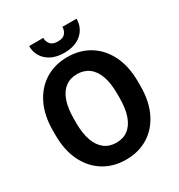

<svg xmlns="http://www.w3.org/2000/svg" viewBox="-208 -1036 1106 1185"><g transform="rotate(-30 345.0 -443.5)"><path d="M647.9 -371.1V-339.4Q647.9 -231 609.6 -152.6Q571.3 -74.2 503.2 -32.2Q435.1 9.8 345.7 9.8Q256.8 9.8 188.2 -32.2Q119.6 -74.2 80.8 -152.6Q42 -231 42 -339.4V-371.1Q42 -479.5 80.6 -557.9Q119.1 -636.2 187.5 -678.5Q255.9 -720.7 344.7 -720.7Q434.1 -720.7 502.4 -678.5Q570.8 -636.2 609.4 -557.9Q647.9 -479.5 647.9 -371.1ZM499.5 -339.4V-372.1Q499.5 -446.3 481.2 -497.1Q462.9 -547.9 428.2 -573.7Q393.6 -599.6 344.7 -599.6Q295.4 -599.6 261 -573.7Q226.6 -547.9 208.5 -497.1Q190.4 -446.3 190.4 -372.1V-339.4Q190.4 -265.6 208.7 -214.6Q227.1 -163.6 261.7 -137.2Q296.4 -110.8 345.7 -110.8Q395 -110.8 429.4 -137.2Q463.9 -163.6 481.7 -214.6Q499.5 -265.6 499.5 -339.4ZM413.1 -897H513.7Q513.7 -833 468.3 -792.5Q422.9 -752 345.2 -752Q267.1 -752 221.4 -792.5Q175.8 -833 175.8 -897H276.4Q276.4 -871.6 292 -852.1Q307.6 -832.5 345.2 -832.5Q382.3 -832.5 397.7 -852.1Q413.1 -871.6 413.1 -897Z"/></g></svg>

Font: RobotoDEMO
Style: Regular
Weight: 400
Designer: Christian Robertson
Foundry: Google
Version: Version 2.136